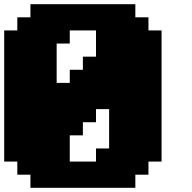

<svg xmlns="http://www.w3.org/2000/svg" viewBox="-20 -895 915 915"><path d="M125 0H625V-62.5H687.5V-125H750V-750H687.5V-812.5H625V-875H125V-812.5H62.5V-750H0V-125H62.5V-62.5H125ZM437.5 -125H312.5V-250H375V-312.5H437.5V-375H500V-187.5H437.5ZM312.5 -500H250V-687.5H312.5V-750H437.5V-625H375V-562.5H312.5Z"/></svg>

Font: Faithful 32x
Style: Bold
Weight: 400
Foundry: Faithful Resource Pack
Version: Version 1.0; January 27, 2023